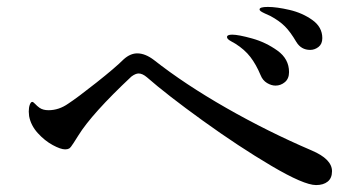

<svg xmlns="http://www.w3.org/2000/svg" viewBox="-20 -660 1040 554"><path d="M835 -539Q818 -568 802 -584Q786 -600 760 -614Q753 -617 744.5 -621Q736 -625 732.5 -627.5Q729 -630 729 -633Q729 -640 753 -640Q778 -640 815 -631.5Q852 -623 881 -602.5Q910 -582 910 -550Q910 -533 899 -524.5Q888 -516 875 -516Q849 -516 835 -539ZM732 -443Q719 -474 702.5 -495.5Q686 -517 659 -534Q654 -537 647.5 -540.5Q641 -544 638 -547Q635 -550 635 -553Q635 -560 650 -560Q668 -560 707.5 -549Q747 -538 780.5 -514Q814 -490 814 -452Q814 -433 802 -423Q790 -413 775 -413Q763 -413 750.5 -420.5Q738 -428 732 -443ZM404 -437Q391 -448 380 -448Q371 -448 359 -439Q245 -332 206 -269Q202 -263 193 -248.5Q184 -234 179.5 -231.5Q175 -229 168 -229Q155 -229 132 -241.5Q109 -254 89 -276Q69 -298 64 -325L63 -338Q63 -350 66 -358Q69 -366 73 -366Q76 -366 81.5 -360Q87 -354 94 -349Q104 -342 120 -342Q150 -342 177 -361Q203 -378 258 -421.5Q313 -465 337 -489Q356 -506 376 -506Q399 -506 424 -487Q513 -417 633 -348.5Q753 -280 879 -226Q938 -201 938 -166Q938 -146 925.5 -136Q913 -126 892 -126Q857 -126 763 -181.5Q669 -237 565 -312Q461 -387 404 -437Z"/></svg>

Font: Shippori Mincho Medium
Style: Regular
Weight: 500
Designer: FONTDASU
Foundry: FONTDASU / Google Inc. / but / Adobe
Version: Version 3.110; ttfautohint (v1.8.3)